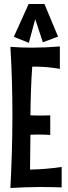

<svg xmlns="http://www.w3.org/2000/svg" viewBox="-20 -935 340 959"><path d="M231 -359C215 -358 199 -358 184 -358C166 -358 149 -358 132 -359C133 -440 135 -521 141 -602H160C199 -602 239 -598 279 -591V-703C229 -699 186 -697 142 -697C107 -697 71 -698 32 -701C39 -586 42 -471 42 -356C42 -236 38 -116 32 4C85 1 134 -1 184 -1C218 -1 252 0 288 1V-101C232 -93 183 -89 130 -88L132 -262C144 -262 157 -263 169 -263C190 -263 211 -262 231 -261ZM270 -752 202 -915H123L49 -751L124 -721L156 -839L194 -724L270 -752Z"/></svg>

Font: Mouse Memoirs
Style: Regular
Weight: 400
Designer: Astigmatic (AOETI)
Foundry: Astigmatic (AOETI)
Version: Version 1.000